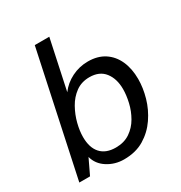

<svg xmlns="http://www.w3.org/2000/svg" viewBox="-169 -829 906 962"><g transform="rotate(-30 283.5 -348.0)"><path d="M272 12Q220 12 177.5 -15Q135 -42 123 -88L81 0H19L170 -708H254L193 -422Q221 -460 265 -482Q309 -504 359 -504Q415 -504 454 -478.5Q493 -453 513.5 -407.5Q534 -362 534 -302Q534 -251 518.5 -196.5Q503 -142 470.5 -94.5Q438 -47 389 -17.5Q340 12 272 12ZM266 -60Q314 -60 348 -83Q382 -106 403 -142.5Q424 -179 433.5 -220Q443 -261 443 -296Q443 -356 413.5 -394Q384 -432 326 -432Q280 -432 246.5 -407.5Q213 -383 191.5 -344.5Q170 -306 159.5 -264.5Q149 -223 149 -188Q149 -126 179 -93Q209 -60 266 -60Z"/></g></svg>

Font: Atkinson Hyperlegible Next
Style: Italic
Weight: 400
Italic angle: -12°
Designer: Elliott Scott, Megan Eiswerth, Linus Boman, Theodore Petrosky, Letters from Sweden
Foundry: Applied Design Works, Letters from Sweden
Version: Version 2.001